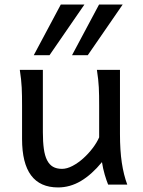

<svg xmlns="http://www.w3.org/2000/svg" viewBox="-20 -801 619 833"><path d="M449.2 0Q445.8 -8.3 441.9 -19.5Q438 -30.8 434.3 -43.5Q430.7 -56.2 427.5 -70.1Q424.3 -84 422.4 -97.7Q377.9 -43.5 330.8 -15.6Q283.7 12.2 231.9 12.2Q75.7 12.2 75.7 -197.8V-341.8Q75.7 -365.2 75.4 -384.3Q75.2 -403.3 74.2 -421.1Q73.2 -439 71.3 -457.5Q69.3 -476.1 65.9 -498H166V-227.1Q166 -185.5 170.2 -155.5Q174.3 -125.5 184.1 -106.2Q193.8 -86.9 209.7 -77.6Q225.6 -68.4 249 -68.4Q270.5 -68.4 294.9 -81.3Q319.3 -94.2 341.6 -114.3Q363.8 -134.3 382.1 -158.4Q400.4 -182.6 410.2 -205.1V-341.8Q410.2 -365.7 409.9 -385Q409.7 -404.3 408.7 -421.9Q407.7 -439.5 405.8 -457.5Q403.8 -475.6 400.4 -498H500.5V-219.7Q500.5 -148.4 508.5 -95Q516.6 -41.5 532.2 0ZM346.2 -781.2 194.8 -561.5H126.5L243.7 -781.2ZM512.2 -781.2 360.8 -561.5H292.5L409.7 -781.2Z"/></svg>

Font: Andika FrenchTight
Style: Regular
Weight: 400
Designer: Victor Gaultney, Annie Olsen, Julie Remington, Don Collingsworth, Eric Hays, Becca Hirsbrunner
Foundry: SIL International
Version: Version 5.000 ; Dig1 Dig4Opn Dig7 LnSpcTght